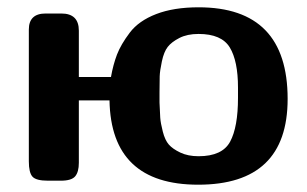

<svg xmlns="http://www.w3.org/2000/svg" viewBox="-20 -495 840 526"><path d="M59 -53V-414Q59 -458 105 -458H148Q196 -458 196 -411V-284H284Q290 -318 300.5 -345.5Q311 -373 335.5 -405.5Q360 -438 408 -456.5Q456 -475 524 -475Q768 -475 768 -224Q768 11 523 11Q284 11 280 -220H196V-49Q196 -24 186 -12Q176 0 147 0H111Q79 0 69 -11Q59 -22 59 -53ZM417 -214Q418 -187 419 -172.5Q420 -158 426 -134.5Q432 -111 442.5 -99Q453 -87 474 -77Q495 -67 524 -67Q589 -67 610.5 -107Q632 -147 632 -227V-255Q632 -328 609.5 -365Q587 -402 524 -402Q493 -402 471.5 -391Q450 -380 439.5 -366.5Q429 -353 423.5 -327Q418 -301 417.5 -286Q417 -271 417 -242Z"/></svg>

Font: CMU Sans Serif
Style: Bold
Weight: 700
Version: Version 0.7.0